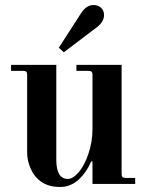

<svg xmlns="http://www.w3.org/2000/svg" viewBox="-20 -732 590 764"><path d="M24 -450V-474H204V-97Q204 -20 250 -20Q270 -20 293 -46.5Q316 -73 332 -120.5Q348 -168 348 -220V-434Q348 -443 344.5 -446.5Q341 -450 332 -450H284V-474H464V-40Q464 -31 467.5 -27.5Q471 -24 480 -24H518V0H348V-89L343 -90Q323 -44 291.5 -16Q260 12 219 12Q173 12 142 -10Q117 -28 102.5 -60Q88 -92 88 -126V-434Q88 -443 84.5 -446.5Q81 -450 72 -450ZM214 -542 303 -680Q324 -712 352 -712Q370 -712 382 -701Q394 -690 394 -672Q394 -646 366 -624L234 -524Z"/></svg>

Font: Old Standard TT
Style: Bold
Weight: 700
Designer: Alexey Kryukov <alexios@thessalonica.org.ru>
Version: Version 2.2